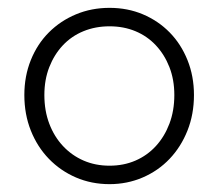

<svg xmlns="http://www.w3.org/2000/svg" viewBox="-20 -461 556 489"><path d="M259 8Q213 8 173.5 -9Q134 -26 104.5 -56.5Q75 -87 58.5 -128.5Q42 -170 42 -219Q42 -267 58.5 -308Q75 -349 104.5 -378.5Q134 -408 173.5 -424.5Q213 -441 259 -441Q305 -441 344 -424.5Q383 -408 412 -378.5Q441 -349 457.5 -308Q474 -267 474 -219Q474 -170 457.5 -128.5Q441 -87 412 -56.5Q383 -26 343.5 -9Q304 8 259 8ZM259 -39Q295 -39 325 -52Q355 -65 377 -89Q399 -113 411.5 -146Q424 -179 424 -219Q424 -258 411.5 -290Q399 -322 377 -345.5Q355 -369 325 -381.5Q295 -394 259 -394Q223 -394 192.5 -381.5Q162 -369 140 -345.5Q118 -322 105.5 -290Q93 -258 93 -219Q93 -179 105.5 -146Q118 -113 140.5 -89Q163 -65 193 -52Q223 -39 259 -39Z"/></svg>

Font: Tilda Sans Light
Style: Regular
Weight: 300
Designer: ParaType Ltd
Foundry: ParaType Ltd
Version: Version 1.009